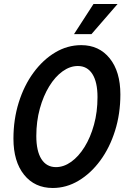

<svg xmlns="http://www.w3.org/2000/svg" viewBox="-20 -926 640 957"><path d="M47 -235Q47 -331 73.5 -415.5Q100 -500 147 -564Q194 -628 255 -664.5Q316 -701 385 -701Q474 -701 527 -635Q580 -569 580 -455Q580 -359 553.5 -274.5Q527 -190 480 -126Q433 -62 372 -25.5Q311 11 243 11Q153 11 100 -55Q47 -121 47 -235ZM161 -248Q161 -173 186.5 -133Q212 -93 259 -93Q298 -93 335 -119.5Q372 -146 401.5 -193.5Q431 -241 448.5 -304.5Q466 -368 466 -442Q466 -517 440.5 -557Q415 -597 368 -597Q329 -597 292 -570.5Q255 -544 225.5 -496Q196 -448 178.5 -384.5Q161 -321 161 -248ZM349 -756 446 -906H566L436 -756Z"/></svg>

Font: Radio Canada Condensed Medium
Style: Italic
Weight: 500
Width: 3
Italic angle: -12°
Designer: Charles Daoud, Etienne Aubert Bonn, Alexandre Saumier Demers, Jacques Le Bailly
Foundry: Radio-Canada
Version: Version 2.104; ttfautohint (v1.8.4.7-5d5b);gftools[0.9.28.de